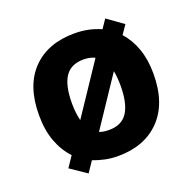

<svg xmlns="http://www.w3.org/2000/svg" viewBox="-111 -684 841 834"><g transform="rotate(-20 309.5 -267.0)"><path d="M574 -274Q574 -138 502.5 -64Q431 10 308 10Q277 10 248.5 4Q220 -2 194 -12L161 37L86 -14L119 -63Q84 -100 64.5 -152.5Q45 -205 45 -274Q45 -410 116 -483Q187 -556 311 -556Q376 -556 432 -531L459 -571L533 -518L505 -477Q538 -441 556 -390Q574 -339 574 -274ZM197 -274Q197 -250 199.5 -230Q202 -210 206 -193L361 -425Q339 -436 309 -436Q250 -436 223.5 -395.5Q197 -355 197 -274ZM422 -274Q422 -313 416 -343L265 -117Q283 -110 310 -110Q369 -110 395.5 -151.5Q422 -193 422 -274Z"/></g></svg>

Font: Noto Sans Bassa Vah
Style: Regular
Weight: 400
Designer: Monotype Design Team
Foundry: Monotype Imaging Inc.
Version: Version 2.002